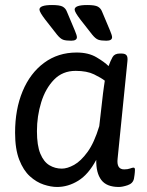

<svg xmlns="http://www.w3.org/2000/svg" viewBox="-20 -738 585 764"><path d="M263 -576Q242 -576 231 -580Q220 -584 207 -600L160 -660Q137 -690 137 -700Q137 -718 187 -718Q218 -718 229.5 -711.5Q241 -705 246 -692L278 -616Q286 -597 286 -590Q286 -576 263 -576ZM403 -576Q382 -576 371 -580Q360 -584 347 -600L300 -660Q277 -690 277 -700Q277 -718 327 -718Q358 -718 369.5 -711.5Q381 -705 386 -692L418 -616Q426 -597 426 -590Q426 -576 403 -576ZM207 6Q183 6 154 -3.5Q125 -13 99 -36.5Q73 -60 56.5 -102.5Q40 -145 40 -210Q40 -303 70 -375Q100 -447 155.5 -488Q211 -529 285 -529Q332 -529 364 -510Q396 -491 412 -475Q420 -497 428 -511Q436 -525 457 -525H463Q478 -525 483.5 -518Q489 -511 487 -494L448 -107Q443 -64 474 -64Q488 -64 497.5 -67.5Q507 -71 511 -71Q517 -71 517 -63Q517 -62 516.5 -53Q516 -44 513 -27Q509 -8 488 -1Q467 6 453 6Q404 6 383 -22Q362 -50 363 -102Q332 -44 291.5 -19Q251 6 207 6ZM226 -67Q248 -67 275 -82Q302 -97 328.5 -133.5Q355 -170 375 -236L390 -367Q392 -381 393.5 -393Q395 -405 397 -417Q383 -428 354.5 -442Q326 -456 281 -456Q229 -456 195 -421Q161 -386 144 -331Q127 -276 127 -216Q127 -159 140.5 -126.5Q154 -94 176.5 -80.5Q199 -67 226 -67Z"/></svg>

Font: Asap
Style: Italic
Weight: 400
Italic angle: -6°
Designer: Pablo Cosgaya
Foundry: Omnibus-Type
Version: Version 3.001; ttfautohint (v1.8.3)